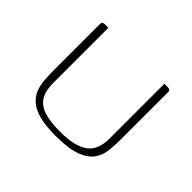

<svg xmlns="http://www.w3.org/2000/svg" viewBox="-110 -619 781 781"><g transform="rotate(45 281.0 -228.5)"><path d="M477 -182Q477 -147 474 -113.5Q471 -80 453 -54Q435 -28 394.5 -12.5Q354 3 278 3Q221 3 184 -7Q147 -17 127 -35Q107 -53 98 -75.5Q89 -98 87 -125Q85 -152 85 -179V-436Q85 -446 85.5 -451Q86 -456 90 -458Q94 -460 101 -460H120V-143Q120 -98 136 -71.5Q152 -45 187 -33.5Q222 -22 279 -22Q365 -22 403.5 -50.5Q442 -79 442 -144V-460H460Q468 -460 472 -458Q476 -456 476.5 -451Q477 -446 477 -436Z"/></g></svg>

Font: Genos ExtraLight
Style: Regular
Weight: 250
Designer: Robert E. Leuschke
Foundry: Robert E. Leuschke
Version: Version 1.010